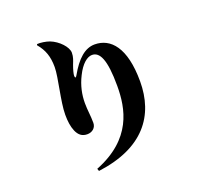

<svg xmlns="http://www.w3.org/2000/svg" viewBox="-153 -1002 1306 1258"><g transform="rotate(-20 500.0 -373.0)"><path d="M228 -826C270 -776 288 -726 288 -652C288 -580 246 -426 246 -335C246 -289 251 -251 265 -218C280 -184 302 -165 339 -165C374 -165 401 -188 401 -222C401 -274 393 -311 393 -362C393 -420 405 -481 436 -542C470 -611 511 -643 544 -643C598 -643 631 -580 631 -396C631 -238 596 -38 322 70L328 87C651 45 782 -135 782 -373C782 -609 695 -702 584 -702C516 -702 458 -650 403 -552C395 -537 388 -538 388 -555C388 -566 395 -595 407 -627C416 -650 426 -672 426 -702C426 -742 374 -798 317 -820C293 -829 255 -835 231 -833Z"/></g></svg>

Font: Noto Serif CJK HK Black
Style: Regular
Weight: 900
Designer: Ryoko NISHIZUKA 西塚涼子 (kana & ideographs); Frank Grießhammer (Latin, Greek & Cyrillic); Wenlong ZHANG 张文龙 (bopomofo); San
Foundry: Adobe
Version: Version 2.001;hotconv 1.1.0;makeotfexe 2.6.0